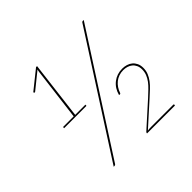

<svg xmlns="http://www.w3.org/2000/svg" viewBox="-168 -888 1075 1075"><g transform="rotate(-45 369.0 -351.0)"><path d="M175.5 -6Q173 -2 170 -1Q167 0 164 0H159L605 -694Q608 -700 615.5 -700H621.5ZM581 -355Q598 -355 613.8 -350.2Q629.5 -345.5 641.5 -335.5Q653.5 -325.5 660.8 -310.2Q668 -295 668 -274Q668 -251.5 660.2 -232.8Q652.5 -214 639.8 -197Q627 -180 609.8 -164Q592.5 -148 574 -131L437.5 -8Q449 -10 469 -10H641Q645 -10 645 -6L644 0H423V-4Q425 -8 427 -10L567 -136Q585.5 -153 602 -168.8Q618.5 -184.5 630.8 -200.8Q643 -217 650 -234.8Q657 -252.5 657 -273Q657 -291.5 650.5 -305.2Q644 -319 633.2 -327.8Q622.5 -336.5 608.5 -340.8Q594.5 -345 579 -345Q560 -345 543.8 -339.2Q527.5 -333.5 514.5 -323Q501.5 -312.5 491.8 -298.2Q482 -284 476.5 -267Q475 -262 470.5 -262Q469 -262 466.5 -262.5L464 -263Q475.5 -306 507 -330.5Q538.5 -355 581 -355ZM116 -358H200L239 -671Q239.5 -674 240.5 -679.2Q241.5 -684.5 242.5 -687L146 -609Q143 -606.5 141 -606.5Q138.5 -606.5 138 -608L135 -613L246 -702H254L212 -358H293L292 -349H115Z"/></g></svg>

Font: Lato Hairline
Style: Italic
Weight: 250
Italic angle: -7°
Designer: Lukasz Dziedzic
Foundry: Lukasz Dziedzic
Version: Version 1.104; Western+Polish opensource